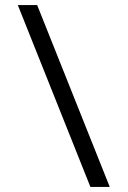

<svg xmlns="http://www.w3.org/2000/svg" viewBox="-20 -734 501 754"><path d="M50 -714H126L411 0H335Z"/></svg>

Font: Prompt Light
Style: Regular
Weight: 300
Designer: Katatrad Team
Foundry: CadsonDemak
Version: Version 1.001